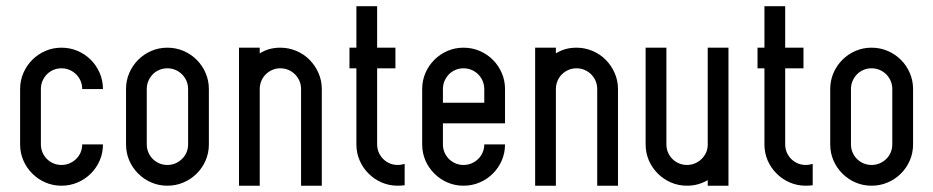

<svg xmlns="http://www.w3.org/2000/svg" viewBox="-20 -590 2965 610"><path d="M175.3 -438.5Q202.6 -438.5 226.6 -428.2Q250.5 -418 268.6 -399.9Q286.6 -381.8 296.9 -357.9Q307.1 -334 307.1 -307.1H241.2Q241.2 -320.8 236.1 -332.8Q231 -344.7 221.9 -353.8Q212.9 -362.8 200.9 -367.9Q189 -373 175.3 -373Q161.6 -373 149.7 -367.9Q137.7 -362.8 128.9 -353.8Q120.1 -344.7 115 -332.8Q109.9 -320.8 109.9 -307.1V-131.3Q109.9 -117.7 115 -105.7Q120.1 -93.8 128.9 -85Q137.7 -76.2 149.7 -71Q161.6 -65.9 175.3 -65.9Q189 -65.9 200.9 -71Q212.9 -76.2 221.9 -85Q231 -93.8 236.1 -105.7Q241.2 -117.7 241.2 -131.3H307.1Q307.1 -104 296.9 -80.3Q286.6 -56.6 268.6 -38.6Q250.5 -20.5 226.6 -10.3Q202.6 0 175.3 0Q147.9 0 124.3 -10.3Q100.6 -20.5 82.5 -38.6Q64.5 -56.6 54.2 -80.3Q43.9 -104 43.9 -131.3V-307.1Q43.9 -334 54.2 -357.9Q64.5 -381.8 82.5 -399.9Q100.6 -418 124.3 -428.2Q147.9 -438.5 175.3 -438.5Z M511.7 -438.5Q539.1 -438.5 563 -428.2Q586.9 -418 605 -399.9Q623 -381.8 633.3 -357.9Q643.6 -334 643.6 -307.1V-131.3Q643.6 -104 633.3 -80.3Q623 -56.6 605 -38.6Q586.9 -20.5 563 -10.3Q539.1 0 511.7 0Q484.4 0 460.7 -10.3Q437 -20.5 418.9 -38.6Q400.9 -56.6 390.6 -80.3Q380.4 -104 380.4 -131.3V-307.1Q380.4 -334 390.6 -357.9Q400.9 -381.8 418.9 -399.9Q437 -418 460.7 -428.2Q484.4 -438.5 511.7 -438.5ZM446.3 -131.3Q446.3 -117.7 451.4 -105.7Q456.5 -93.8 465.3 -85Q474.1 -76.2 486.1 -71Q498 -65.9 511.7 -65.9Q525.4 -65.9 537.4 -71Q549.3 -76.2 558.3 -85Q567.4 -93.8 572.5 -105.7Q577.6 -117.7 577.6 -131.3V-307.1Q577.6 -320.8 572.5 -332.8Q567.4 -344.7 558.3 -353.8Q549.3 -362.8 537.4 -367.9Q525.4 -373 511.7 -373Q498 -373 486.1 -367.9Q474.1 -362.8 465.3 -353.8Q456.5 -344.7 451.4 -332.8Q446.3 -320.8 446.3 -307.1Z M936.5 -307.1Q936.5 -320.8 931.4 -332.8Q926.3 -344.7 917.2 -353.8Q908.2 -362.8 896.2 -367.9Q884.3 -373 870.6 -373Q856.9 -373 845.2 -367.9Q833.5 -362.8 824.7 -354.2Q815.9 -345.7 810.8 -334Q805.7 -322.3 805.2 -309.1V0H739.3V-131.3V-438.5H805.2V-420.4Q833.5 -438.5 870.6 -438.5Q897.5 -438.5 921.6 -428.2Q945.8 -418 963.6 -399.9Q981.4 -381.8 991.9 -357.9Q1002.4 -334 1002.4 -307.1V0H936.5Z M1178.2 -131.3Q1178.2 -117.7 1183.3 -105.7Q1188.5 -93.8 1197.3 -85Q1206.1 -76.2 1218 -71Q1230 -65.9 1243.7 -65.9Q1249 -65.9 1254.9 -66.9Q1260.7 -67.9 1265.6 -69.3V-1.5Q1254.4 0 1243.7 0Q1216.3 0 1192.6 -10.3Q1168.9 -20.5 1150.9 -38.6Q1132.8 -56.6 1122.6 -80.3Q1112.3 -104 1112.3 -131.3V-373H1090.3V-438.5H1112.3V-570.3H1178.2V-438.5H1236.3V-373H1178.2Z M1452.6 -438.5Q1480 -438.5 1503.9 -428.2Q1527.8 -418 1545.9 -399.9Q1564 -381.8 1574.2 -357.9Q1584.5 -334 1584.5 -307.1V-198.2H1387.2V-131.3Q1387.2 -117.7 1392.3 -105.7Q1397.5 -93.8 1406.2 -85Q1415 -76.2 1427 -71Q1439 -65.9 1452.6 -65.9Q1466.3 -65.9 1478.3 -71Q1490.2 -76.2 1499.3 -85Q1508.3 -93.8 1513.4 -105.7Q1518.6 -117.7 1518.6 -131.3H1584.5Q1584.5 -104 1574.2 -80.3Q1564 -56.6 1545.9 -38.6Q1527.8 -20.5 1503.9 -10.3Q1480 0 1452.6 0Q1425.3 0 1401.6 -10.3Q1377.9 -20.5 1359.9 -38.6Q1341.8 -56.6 1331.5 -80.3Q1321.3 -104 1321.3 -131.3V-307.1Q1321.3 -334 1331.5 -357.9Q1341.8 -381.8 1359.9 -399.9Q1377.9 -418 1401.6 -428.2Q1425.3 -438.5 1452.6 -438.5ZM1387.2 -263.7H1518.6V-307.1Q1518.6 -320.8 1513.4 -332.8Q1508.3 -344.7 1499.3 -353.8Q1490.2 -362.8 1478.3 -367.9Q1466.3 -373 1452.6 -373Q1439 -373 1427 -367.9Q1415 -362.8 1406.2 -353.8Q1397.5 -344.7 1392.3 -332.8Q1387.2 -320.8 1387.2 -307.1Z M1877.4 -307.1Q1877.4 -320.8 1872.3 -332.8Q1867.2 -344.7 1858.2 -353.8Q1849.1 -362.8 1837.2 -367.9Q1825.2 -373 1811.5 -373Q1797.9 -373 1786.1 -367.9Q1774.4 -362.8 1765.6 -354.2Q1756.8 -345.7 1751.7 -334Q1746.6 -322.3 1746.1 -309.1V0H1680.2V-131.3V-438.5H1746.1V-420.4Q1774.4 -438.5 1811.5 -438.5Q1838.4 -438.5 1862.5 -428.2Q1886.7 -418 1904.5 -399.9Q1922.4 -381.8 1932.9 -357.9Q1943.4 -334 1943.4 -307.1V0H1877.4Z M2097.2 -438.5V-131.3Q2097.2 -117.7 2102.3 -105.7Q2107.4 -93.8 2116.2 -85Q2125 -76.2 2137 -71Q2148.9 -65.9 2162.6 -65.9Q2175.8 -65.9 2187.5 -70.8Q2199.2 -75.7 2208.3 -84.2Q2217.3 -92.8 2222.7 -104Q2228 -115.2 2228.5 -128.4V-438.5H2294.4V0H2228.5V-17.6Q2213.9 -9.3 2197.5 -4.6Q2181.2 0 2162.6 0Q2135.3 0 2111.6 -10.3Q2087.9 -20.5 2069.8 -38.6Q2051.8 -56.6 2041.5 -80.3Q2031.2 -104 2031.2 -131.3V-438.5Z M2474.6 -131.3Q2474.6 -117.7 2479.7 -105.7Q2484.9 -93.8 2493.7 -85Q2502.4 -76.2 2514.4 -71Q2526.4 -65.9 2540 -65.9Q2545.4 -65.9 2551.3 -66.9Q2557.1 -67.9 2562 -69.3V-1.5Q2550.8 0 2540 0Q2512.7 0 2489 -10.3Q2465.3 -20.5 2447.3 -38.6Q2429.2 -56.6 2418.9 -80.3Q2408.7 -104 2408.7 -131.3V-373H2386.7V-438.5H2408.7V-570.3H2474.6V-438.5H2532.7V-373H2474.6Z M2749 -438.5Q2776.4 -438.5 2800.3 -428.2Q2824.2 -418 2842.3 -399.9Q2860.4 -381.8 2870.6 -357.9Q2880.9 -334 2880.9 -307.1V-131.3Q2880.9 -104 2870.6 -80.3Q2860.4 -56.6 2842.3 -38.6Q2824.2 -20.5 2800.3 -10.3Q2776.4 0 2749 0Q2721.7 0 2698 -10.3Q2674.3 -20.5 2656.2 -38.6Q2638.2 -56.6 2627.9 -80.3Q2617.7 -104 2617.7 -131.3V-307.1Q2617.7 -334 2627.9 -357.9Q2638.2 -381.8 2656.2 -399.9Q2674.3 -418 2698 -428.2Q2721.7 -438.5 2749 -438.5ZM2683.6 -131.3Q2683.6 -117.7 2688.7 -105.7Q2693.8 -93.8 2702.6 -85Q2711.4 -76.2 2723.4 -71Q2735.4 -65.9 2749 -65.9Q2762.7 -65.9 2774.7 -71Q2786.6 -76.2 2795.7 -85Q2804.7 -93.8 2809.8 -105.7Q2814.9 -117.7 2814.9 -131.3V-307.1Q2814.9 -320.8 2809.8 -332.8Q2804.7 -344.7 2795.7 -353.8Q2786.6 -362.8 2774.7 -367.9Q2762.7 -373 2749 -373Q2735.4 -373 2723.4 -367.9Q2711.4 -362.8 2702.6 -353.8Q2693.8 -344.7 2688.7 -332.8Q2683.6 -320.8 2683.6 -307.1Z"/></svg>

Font: Aeronef
Style: Regular
Weight: 400
Designer: Peter Wiegel - CAT-Fonts Germany
Foundry: CAT-Fonts, Peter Wiegel
Version: Version 0.002